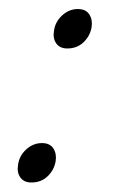

<svg xmlns="http://www.w3.org/2000/svg" viewBox="-20 -386 258 414"><path d="M47.5 7.5Q31.5 7.5 23.8 -3.5Q16 -14.5 19 -31Q21.5 -50 36.5 -63.8Q51.5 -77.5 70.5 -77.5Q87.5 -77.5 95 -66Q102.5 -54.5 100 -38.5Q97 -20 83 -6.2Q69 7.5 47.5 7.5ZM125 -281.5Q109 -281.5 101.2 -292.5Q93.5 -303.5 96.5 -320Q99 -339 114 -352.8Q129 -366.5 148 -366.5Q165 -366.5 172.5 -355Q180 -343.5 177.5 -327.5Q174.5 -309 160.5 -295.2Q146.5 -281.5 125 -281.5Z"/></svg>

Font: Fraunces 144pt Light
Style: Italic
Weight: 300
Italic angle: -16°
Version: Version 1.000;[0bf87f6ff]